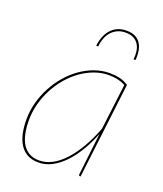

<svg xmlns="http://www.w3.org/2000/svg" viewBox="-133 -796 754 889"><g transform="rotate(20 244.0 -351.0)"><path d="M41.5 0ZM367.5 0H364.5Q360.5 0 359.5 -2.2Q358.5 -4.5 358.5 -7L382.5 -215Q363.5 -166.5 339 -125.8Q314.5 -85 286.2 -55.8Q258 -26.5 226.5 -10.2Q195 6 161.5 6Q129 6 106.2 -6.5Q83.5 -19 69.2 -41.5Q55 -64 48.2 -95Q41.5 -126 41.5 -163Q41.5 -205 52.5 -246Q63.5 -287 83 -324Q102.5 -361 129.5 -392.5Q156.5 -424 188.8 -447Q221 -470 257.2 -483Q293.5 -496 331.5 -496Q358.5 -496 381 -490.8Q403.5 -485.5 424.5 -472ZM161.5 -4Q193.5 -4 224.8 -20.5Q256 -37 284.5 -68Q313 -99 338.5 -142.8Q364 -186.5 385 -241.5L413 -467Q394.5 -477 374.5 -481.5Q354.5 -486 331.5 -486Q295.5 -486 261 -473.5Q226.5 -461 195.5 -439Q164.5 -417 138.5 -386.5Q112.5 -356 93.5 -320Q74.5 -284 64 -244Q53.5 -204 53.5 -163Q53.5 -126.5 59.8 -97.2Q66 -68 79 -47.2Q92 -26.5 112.5 -15.2Q133 -4 161.5 -4ZM338 -707.5Q364 -707.5 381.2 -698.5Q398.5 -689.5 408.2 -673.8Q418 -658 421.2 -637.2Q424.5 -616.5 422 -593.5H412.5Q415 -613.5 412.5 -632.5Q410 -651.5 401.2 -665.8Q392.5 -680 376.8 -688.8Q361 -697.5 337 -697.5Q313 -697.5 295.2 -688.8Q277.5 -680 265.5 -665.8Q253.5 -651.5 246.8 -632.5Q240 -613.5 238 -593.5H228.5Q231 -616.5 238.8 -637.2Q246.5 -658 260 -673.8Q273.5 -689.5 292.8 -698.5Q312 -707.5 338 -707.5Z"/></g></svg>

Font: Lato Hairline
Style: Italic
Weight: 100
Italic angle: -7°
Designer: Lukasz Dziedzic
Foundry: tyPoland Lukasz Dziedzic
Version: Version 2.007; 2014-02-27